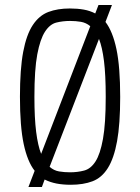

<svg xmlns="http://www.w3.org/2000/svg" viewBox="-20 -731 562 770"><path d="M429 -711H375L362 -677Q341 -688 316 -692.5Q291 -697 260 -697Q211 -697 174 -683Q137 -669 111.5 -630.5Q86 -592 73 -523Q60 -454 60 -343Q60 -224 75 -153.5Q90 -83 119 -46L94 19H148L159 -11Q181 0 206.5 5Q232 10 264 10Q314 10 351 -4Q388 -18 412.5 -57Q437 -96 449.5 -164.5Q462 -233 462 -342Q462 -463 447 -534Q432 -605 403 -643ZM261 -647Q284 -647 304.5 -643.5Q325 -640 342 -626L145 -114Q132 -147 125 -202Q118 -257 118 -343Q118 -452 129.5 -513Q141 -574 160.5 -604Q180 -634 206 -640.5Q232 -647 261 -647ZM261 -40Q238 -40 217 -43.5Q196 -47 179 -62L377 -575Q390 -542 397 -486.5Q404 -431 404 -343Q404 -235 393 -174Q382 -113 363 -83.5Q344 -54 317.5 -47Q291 -40 261 -40Z"/></svg>

Font: Secuela Light
Style: Regular
Weight: 300
Designer: Fernando Haro
Foundry: deFharo
Version: Version 1.708